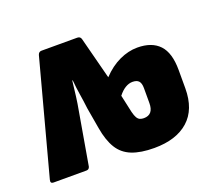

<svg xmlns="http://www.w3.org/2000/svg" viewBox="-93 -619 830 747"><g transform="rotate(-20 322.5 -245.0)"><path d="M428 8Q372 8 335.5 -6.5Q299 -21 279 -53.5Q259 -86 250 -139L235 -226Q231 -260 226.5 -287Q222 -314 219 -348H217Q213 -313 209.5 -285Q206 -257 200 -225L163 -11Q160 0 149 0H13Q-1 0 3 -15L129 -486Q133 -498 144 -498H292Q305 -498 308 -486L353 -312Q386 -347 423.5 -364.5Q461 -382 498 -382Q558 -382 589 -349Q620 -316 620 -245V-169Q620 -82 569.5 -37Q519 8 428 8ZM429 -115Q449 -115 459 -127Q469 -139 469 -163V-225Q469 -245 461 -254Q453 -263 435 -263Q420 -263 405 -254Q390 -245 376 -227L392 -154Q396 -138 401 -129.5Q406 -121 413 -118Q420 -115 429 -115Z"/></g></svg>

Font: Sofia Sans Condensed Black
Style: Regular
Weight: 900
Designer: Botio Nikoltchev, Ani Petrova
Foundry: lettersoup
Version: Version 4.101